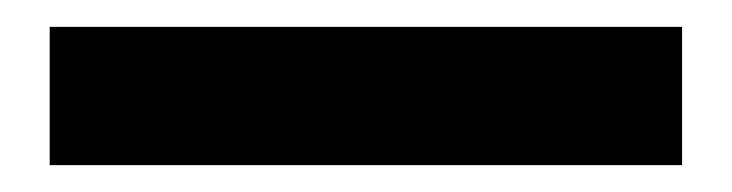

<svg xmlns="http://www.w3.org/2000/svg" viewBox="-20 -20 545 143"><path d="M17 0H488V103H17Z"/></svg>

Font: Muli Black
Style: Regular
Weight: 900
Designer: Vernon Adams
Foundry: Vernon Adams
Version: Version 2.001